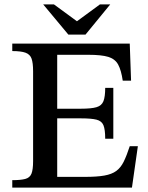

<svg xmlns="http://www.w3.org/2000/svg" viewBox="-20 -856 677 876"><path d="M582 0H36V-34Q74 -34 95 -39.5Q116 -45 123.5 -63.5Q131 -82 131 -121V-531Q131 -569 124 -588.5Q117 -608 96.5 -615.5Q76 -623 36 -623V-657H572L578 -488H540Q533 -536 519 -561.5Q505 -587 474 -596.5Q443 -606 383 -606H241V-360H349Q397 -360 420.5 -367Q444 -374 452 -394.5Q460 -415 460 -455H497V-223H460Q460 -265 452 -284.5Q444 -304 420.5 -310Q397 -316 349 -316H241V-49H367Q422 -49 456 -55Q490 -61 510.5 -76Q531 -91 544.5 -118.5Q558 -146 572 -189H609ZM370 -698H292L177 -836H226L331 -759L436 -836H483Z"/></svg>

Font: STIX Two Text Medium
Style: Regular
Weight: 500
Designer: Ross Mills, John Hudson & Paul Hanslow, Tiro Typeworks Ltd; with prior portions MicroPress Inc., and Coen Hoffman.
Foundry: Tiro Typeworks Ltd
Version: Version 2.13 b171